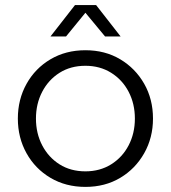

<svg xmlns="http://www.w3.org/2000/svg" viewBox="-20 -720 670 753"><path d="M315 13Q238 13 178 -22.5Q118 -58 84 -119Q50 -180 50 -255Q50 -330 84 -391Q118 -452 178 -487.5Q238 -523 315 -523Q392 -523 451.5 -487.5Q511 -452 545.5 -391.5Q580 -331 580 -255Q580 -180 545.5 -119Q511 -58 451.5 -22.5Q392 13 315 13ZM315 -48Q372 -48 416 -75.5Q460 -103 484.5 -150Q509 -197 509 -255Q509 -313 484.5 -360Q460 -407 416 -434.5Q372 -462 315 -462Q257 -462 213.5 -434.5Q170 -407 145.5 -360Q121 -313 121 -255Q121 -197 145.5 -150Q170 -103 213.5 -75.5Q257 -48 315 -48ZM178 -577 274 -700H357L453 -577H392L315 -670L239 -577Z"/></svg>

Font: MuseoModerno Thin Light
Style: Regular
Weight: 300
Version: Version 1.003